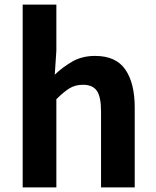

<svg xmlns="http://www.w3.org/2000/svg" viewBox="-20 -818 680 838"><path d="M79 0V-798H226V-597L219 -492Q252 -524 295 -549Q338 -574 395 -574Q486 -574 527 -514.5Q568 -455 568 -349V0H421V-331Q421 -396 402.5 -422Q384 -448 342 -448Q308 -448 282.5 -432Q257 -416 226 -385V0Z"/></svg>

Font: Noto Sans SC Thin
Style: Bold
Weight: 700
Version: Version 2.004-H2;hotconv 1.0.118;makeotfexe 2.5.65603